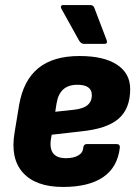

<svg xmlns="http://www.w3.org/2000/svg" viewBox="-20 -730 546 761"><path d="M230 11Q122 11 71 -45.5Q20 -102 38 -206L56 -315Q73 -412 132 -460Q191 -508 295 -508Q392 -508 444 -473.5Q496 -439 496 -377Q496 -299 449.5 -259Q403 -219 299 -209L185 -196L182 -180Q176 -141 191 -122Q206 -103 241 -103Q272 -103 290.5 -114Q309 -125 310 -145Q312 -159 324 -159H442Q456 -159 455 -145Q446 -67 389 -28Q332 11 230 11ZM199 -287 273 -295Q310 -299 327 -313.5Q344 -328 344 -353Q344 -373 330 -383.5Q316 -394 287 -394Q251 -394 230.5 -375.5Q210 -357 204 -319ZM313 -556Q301 -556 293 -570L223 -696Q220 -701 222 -705.5Q224 -710 230 -710H338Q351 -710 355 -696L403 -570Q408 -556 392 -556Z"/></svg>

Font: Sofia Sans Semi Condensed Black
Style: Italic
Weight: 900
Italic angle: -9°
Version: Version 4.100